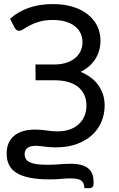

<svg xmlns="http://www.w3.org/2000/svg" viewBox="-20 -744 597 966"><path d="M404.5 202.5Q404 188.5 400.2 179.2Q396.5 170 388.2 164.2Q380 158.5 366.5 156Q353 153.5 333 153.5Q320.5 153.5 310 154.2Q299.5 155 288.2 156Q277 157 263 157.8Q249 158.5 229.5 158.5Q172.5 158.5 131.5 150.5Q90.5 142.5 64.2 126.5Q38 110.5 25.8 86.2Q13.5 62 13.5 29.5Q13.5 -29.5 51 -60.8Q88.5 -92 157 -92Q188 -92 214.8 -87.5Q241.5 -83 270 -83Q304.5 -83 331.5 -92.8Q358.5 -102.5 377 -120Q395.5 -137.5 405.2 -161Q415 -184.5 415 -212.5Q415 -242.5 404.2 -266.2Q393.5 -290 373 -306.5Q352.5 -323 323.2 -331.5Q294 -340 257 -340H159L158.5 -419.5H252.5Q283.5 -419.5 309.5 -427Q335.5 -434.5 354.5 -449Q373.5 -463.5 384.2 -484.5Q395 -505.5 395 -532.5Q395 -557 385 -577.5Q375 -598 355.8 -612.8Q336.5 -627.5 309 -635.5Q281.5 -643.5 246.5 -643.5Q206 -643.5 177.8 -635Q149.5 -626.5 130 -616.2Q110.5 -606 98 -597.5Q85.5 -589 76.5 -589Q62.5 -589 54 -604L30.5 -649.5Q71 -685.5 124.5 -704.5Q178 -723.5 246 -723.5Q301.5 -723.5 345.8 -710Q390 -696.5 421 -672Q452 -647.5 468.8 -614Q485.5 -580.5 485.5 -540.5Q485.5 -487 459 -446.2Q432.5 -405.5 385.5 -382.5Q412.5 -371.5 435 -355.2Q457.5 -339 473.2 -317.5Q489 -296 497.8 -269.8Q506.5 -243.5 506.5 -212Q506.5 -170.5 491 -132.8Q475.5 -95 444.8 -66Q414 -37 367.5 -19.8Q321 -2.5 259.5 -2.5Q242 -2.5 228.2 -3.8Q214.5 -5 203 -6.5Q191.5 -8 181.2 -9.2Q171 -10.5 160.5 -10.5Q104 -10.5 104 32.5Q104 45 109.5 54.8Q115 64.5 127.8 71.2Q140.5 78 162 81.5Q183.5 85 216 85Q250.5 85 280.5 82.5Q310.5 80 336 80Q369.5 80 391.8 86.8Q414 93.5 427 105.8Q440 118 445.5 135.2Q451 152.5 451 173Q451 179 450.5 184.2Q450 189.5 447.8 193.5Q445.5 197.5 441.2 200Q437 202.5 429.5 202.5H404.5Z"/></svg>

Font: Lato 2
Style: Regular
Weight: 400
Designer: Lukasz Dziedzic with Adam Twardoch and Botio Nikoltchev
Foundry: tyPoland Lukasz Dziedzic
Version: Version 2.015; 2015-08-06; http://www.latofonts.com/